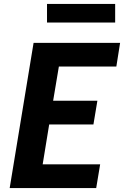

<svg xmlns="http://www.w3.org/2000/svg" viewBox="-20 -952 640 972"><path d="M29 0 150 -735H588L569 -615H278L249 -442H473L453 -322H229L196 -120H487L467 0ZM563 -838H218V-932H563Z"/></svg>

Font: Iosevka Heavy Extended
Style: Italic
Weight: 900
Width: 7
Italic angle: -9°
Monospace: yes
Designer: Belleve Invis
Foundry: Belleve Invis
Version: Version 32.5.0; ttfautohint (v1.8.4)